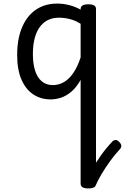

<svg xmlns="http://www.w3.org/2000/svg" viewBox="-20 -539 699 1074"><path d="M515 499Q510 512 495 510.5Q480 509 469.5 498Q459 487 465 472Q477 442 497 405.5Q517 369 545.5 329Q574 289 610 251Q616 245 625.5 244Q635 243 647 255Q658 266 658.5 276Q659 286 651 295Q623 325 596.5 361.5Q570 398 548.5 434Q527 470 515 499ZM264 17Q208 17 166 -11Q124 -39 100 -94Q76 -149 76 -232Q76 -284 85.5 -328.5Q95 -373 114 -408.5Q133 -444 160 -468.5Q187 -493 222 -506Q257 -519 300 -519Q333 -519 367 -510.5Q401 -502 431 -485V-489Q431 -502 442 -508.5Q453 -515 474 -515Q496 -515 506.5 -508.5Q517 -502 517 -489V489Q517 502 506.5 508.5Q496 515 474 515Q453 515 442 508.5Q431 502 431 489V-92Q408 -51 380 -27Q352 -3 322.5 7Q293 17 264 17ZM164 -235Q164 -184 176 -145Q188 -106 213 -84.5Q238 -63 276 -63Q307 -63 335.5 -78.5Q364 -94 388.5 -128.5Q413 -163 431 -218V-406Q400 -425 370 -432.5Q340 -440 310 -440Q283 -440 260.5 -432Q238 -424 220 -407.5Q202 -391 189.5 -366.5Q177 -342 170.5 -309.5Q164 -277 164 -235Z"/></svg>

Font: Playwrite NG Modern
Style: Regular
Weight: 400
Designer: Veronika Burian, José Scaglione
Foundry: TypeTogether
Version: Version 1.002